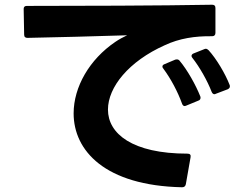

<svg xmlns="http://www.w3.org/2000/svg" viewBox="-20 -757 1040 811"><path d="M892 -361 942 -380C948 -383 951 -387 951 -392C951 -394 951 -396 950 -398C932 -445 894 -509 861 -545C857 -549 853 -551 849 -551C847 -551 844 -550 842 -549L797 -531C792 -529 789 -525 789 -521C789 -518 790 -515 793 -512C823 -474 856 -416 874 -369C877 -362 881 -359 886 -359C888 -359 890 -360 892 -361ZM80 -720V-718L82 -611C82 -601 87 -597 96 -597C217 -599 383 -604 517 -608C500 -600 483 -591 467 -580C358 -506 291 -390 291 -278C291 -121 423 27 749 34C758 34 763 30 765 21L785 -93C787 -103 782 -108 772 -108C538 -108 436 -193 436 -294C436 -389 524 -498 676 -566C738 -595 803 -605 876 -604C885 -604 890 -609 890 -618V-723C890 -733 885 -737 876 -737C660 -733 301 -732 93 -732C85 -732 80 -728 80 -720ZM666 -476C666 -473 667 -470 670 -467C702 -424 731 -369 749 -319C751 -313 755 -309 760 -309C762 -309 764 -310 767 -311L818 -332C824 -334 827 -338 827 -344C827 -346 827 -348 826 -350C807 -398 771 -462 739 -500C736 -504 732 -506 728 -506C725 -506 723 -506 720 -505L675 -486C669 -484 666 -480 666 -476Z"/></svg>

Font: LINE Seed JP_OTF Bold
Style: Regular
Weight: 700
Designer: LINE & Fontrix & Fontworks
Version: Version 1.009